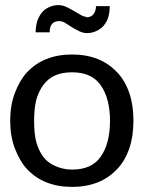

<svg xmlns="http://www.w3.org/2000/svg" viewBox="-20 -728 566 754"><path d="M364 -496Q407 -479 440 -444Q471 -412 488 -362Q504 -315 504 -254Q504 -193 488 -146Q471 -96 440 -64Q407 -29 364 -12Q319 6 263 6Q207 6 162 -12Q119 -29 86 -64Q58 -94 38 -146Q20 -194 20 -254Q20 -314 38 -362Q58 -414 86 -444Q119 -479 162 -496Q207 -514 263 -514Q319 -514 364 -496ZM375 -112Q412 -164 412 -253Q412 -342 375 -394Q340 -444 263 -444Q224 -444 197 -432Q169 -420 150 -394Q131 -368 122 -334Q114 -302 114 -252Q114 -204 122 -172Q131 -138 150 -112Q167 -89 197 -76Q229 -62 263 -62Q340 -62 375 -112ZM318 -660Q337 -660 346 -671Q357 -684 357 -704H411Q411 -680 405 -660Q400 -643 387 -627Q377 -615 358 -606Q340 -598 322 -598Q306 -598 290 -606Q270 -616 261 -622L236 -638Q225 -645 212 -645Q175 -645 175 -601H120Q120 -625 126 -644Q132 -663 144 -678Q155 -692 173 -700Q191 -708 209 -708Q226 -708 242 -700Q264 -689 270 -685L296 -670Q309 -662 319 -662Z"/></svg>

Font: Aleo
Style: Regular
Weight: 400
Designer: Alessio Laiso
Version: Version 1.1